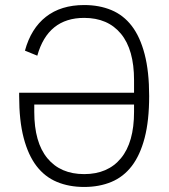

<svg xmlns="http://www.w3.org/2000/svg" viewBox="-20 -730 669 762"><path d="M314 12Q254 12 206 -8Q158 -28 125 -71Q92 -114 74 -182.5Q56 -251 56 -349V-362H512V-412Q512 -533 460 -596Q408 -659 314 -659Q170 -659 128 -509L79 -529Q103 -617 162.5 -663.5Q222 -710 314 -710Q374 -710 422 -690Q470 -670 503 -627Q536 -584 554 -515Q572 -446 572 -349Q572 -251 554 -182.5Q536 -114 503 -71Q470 -28 422 -8Q374 12 314 12ZM116 -286Q116 -165 168 -102Q220 -39 314 -39Q408 -39 460 -102Q512 -165 512 -286V-315H116Z"/></svg>

Font: IBM Plex Sans Cond Light
Style: Regular
Weight: 300
Width: 3
Designer: Mike Abbink, Paul van der Laan, Pieter van Rosmalen
Foundry: Bold Monday
Version: Version 1.3